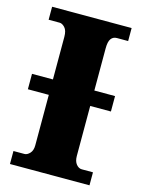

<svg xmlns="http://www.w3.org/2000/svg" viewBox="-110 -778 620 842"><g transform="rotate(15 200.0 -357.0)"><path d="M20 0V-59H70Q82 -59 94 -71.5Q106 -84 106 -108V-337H11V-407H106V-600Q106 -629 94 -642Q82 -655 70 -655H20V-714H381V-655H330Q313 -655 303.5 -642Q294 -629 294 -599V-407H388V-337H294V-110Q294 -86 305 -72.5Q316 -59 330 -59H381V0Z"/></g></svg>

Font: Noto Serif SemiCondensed Black
Style: Regular
Weight: 900
Width: 4
Designer: Monotype Design Team
Foundry: Monotype Imaging Inc.
Version: Version 2.014; ttfautohint (v1.8.4.7-5d5b)